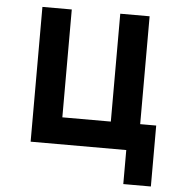

<svg xmlns="http://www.w3.org/2000/svg" viewBox="-53 -657 807 860"><g transform="rotate(5 350.0 -226.5)"><path d="M533 153H657V-121H585V-606H453V-121H235V-606H103V0H533Z"/></g></svg>

Font: Martian Mono Std Md
Style: Regular
Weight: 500
Monospace: yes
Designer: Roman Shamin
Foundry: Evil Martians
Version: Version 1.000